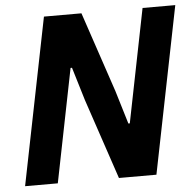

<svg xmlns="http://www.w3.org/2000/svg" viewBox="-51 -749 813 801"><g transform="rotate(-5 356.0 -349.0)"><path d="M415 0H572L712 -698H575L480 -223H474L432 -362L319 -698H162L22 0H159L254 -475H260L302 -336Z"/></g></svg>

Font: LVC Sans
Style: Bold Italic
Weight: 700
Italic angle: -11.31°
Designer: Mike Abbink, Paul van der Laan, Pieter van Rosmalen
Foundry: Bold Monday
Version: Version 3.0